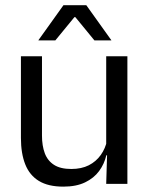

<svg xmlns="http://www.w3.org/2000/svg" viewBox="-20 -703 573 734"><path d="M140.5 -488V-184.5Q140.5 -146 151.2 -117.2Q162 -88.5 186.5 -72.8Q211 -57 252.5 -57Q291.5 -57 319.5 -71.2Q347.5 -85.5 365.2 -110.5Q383 -135.5 389.5 -167L404 -109.5H386.5Q379 -76.5 359 -49.2Q339 -22 305.2 -5.8Q271.5 10.5 222 10.5Q164.5 10.5 128.8 -11.2Q93 -33 76.5 -74.8Q60 -116.5 60 -175.5V-488ZM467 -488V0H386L389.5 -117L386 -122V-488ZM222.5 -683H310L405.5 -549.5V-548.5H341L268 -637.5H264.5L191.5 -548.5H127V-549.5Z"/></svg>

Font: Anek Odia Medium
Style: Regular
Weight: 400
Version: Version 1.003